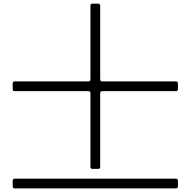

<svg xmlns="http://www.w3.org/2000/svg" viewBox="-20 -834 1040 1048"><path d="M49.3 0ZM49.3 183.1V152.3Q49.3 141.1 60.5 141.1H939.9Q951.2 141.1 951.2 152.3V183.1Q951.2 194.3 939.9 194.3H60.5Q49.3 194.3 49.3 183.1ZM49.3 -347.7V-378.4Q49.3 -389.6 60.5 -389.6H462.4Q473.6 -389.6 473.6 -400.9V-802.7Q473.6 -814 484.9 -814H515.6Q526.9 -814 526.9 -802.7V-400.9Q526.9 -389.6 538.1 -389.6H939.9Q951.2 -389.6 951.2 -378.4V-347.7Q951.2 -336.4 939.9 -336.4H538.1Q526.9 -336.4 526.9 -325.2V76.7Q526.9 87.9 515.6 87.9H484.9Q473.6 87.9 473.6 76.7V-325.2Q473.6 -336.4 462.4 -336.4H60.5Q49.3 -336.4 49.3 -347.7Z"/></svg>

Font: UnifrakturMaguntia17
Style: Book
Weight: 400
Designer: j. 'mach' wust, Gerrit Ansmann, Georg Duffner, based on a font by Peter Wiegel, original typeface by Carl Albert Fahrenw
Version: Version 2017-03-19